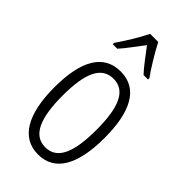

<svg xmlns="http://www.w3.org/2000/svg" viewBox="-240 -830 904 904"><g transform="rotate(45 212.0 -377.5)"><path d="M239 -765H185C164 -721 123 -655 95 -615V-606H125C151 -634 184 -681 212 -717C241 -679 272 -636 300 -606H330V-615C307 -646 262 -719 239 -765ZM380 -267C380 -443 326 -542 213 -542C98 -542 44 -445 44 -268C44 -91 101 10 213 10C326 10 380 -90 380 -267ZM99 -268C99 -416 132 -494 213 -494C294 -494 326 -413 326 -267C326 -112 291 -38 213 -38C134 -38 99 -117 99 -268Z"/></g></svg>

Font: Noto Sans Devanagari ExtraCondensed Light
Style: Regular
Weight: 300
Width: 2
Designer: Jelle Bosma - Monotype Design Team
Foundry: Monotype Imaging Inc.
Version: Version 2.004